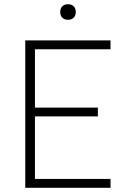

<svg xmlns="http://www.w3.org/2000/svg" viewBox="-20 -892 600 912"><path d="M100 -700H505V-658H146V-381H445V-339H146V-42H505V0H100ZM303 -798Q286 -798 276 -808Q266 -818 266 -835Q266 -852 276 -862Q286 -872 303 -872Q320 -872 330 -862Q340 -852 340 -835Q340 -818 330 -808Q320 -798 303 -798Z"/></svg>

Font: PT Root UI Light
Style: Regular
Weight: 300
Designer: Vitaly Kuzmin
Foundry: ParaType Ltd.
Version: Version 2.000G